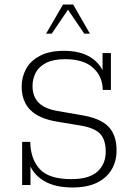

<svg xmlns="http://www.w3.org/2000/svg" viewBox="-20 -819 598 850"><path d="M301 11Q223 11 174 -18.5Q125 -48 108 -99L115 -97V0H78V-191H114Q115 -116 155.5 -71Q196 -26 296 -26Q375 -26 411.5 -59.5Q448 -93 448 -147Q448 -202 422 -228Q396 -254 332 -264L235 -280Q154 -293 115 -331.5Q76 -370 76 -436Q76 -478 95.5 -514Q115 -550 157 -572Q199 -594 263 -594Q336 -594 381.5 -565Q427 -536 442 -488H434V-584H471V-421H435Q434 -481 392 -519Q350 -557 268 -557Q216 -557 184 -540.5Q152 -524 138 -497Q124 -470 124 -438Q124 -391 152 -363.5Q180 -336 239 -327L336 -310Q421 -297 458.5 -260Q496 -223 496 -153Q496 -105 474 -68Q452 -31 409 -10Q366 11 301 11ZM184 -670 259 -799H304L378 -670H353L281 -776L209 -670Z"/></svg>

Font: Rokkitt SemiBold ExtraLight
Style: Regular
Weight: 250
Version: Version 3.103